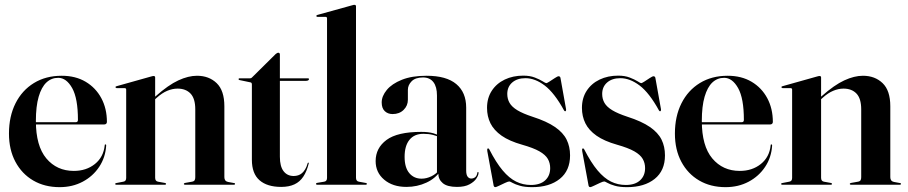

<svg xmlns="http://www.w3.org/2000/svg" viewBox="-20 -762 3746 792"><path d="M421 -259Q421 -254.5 418 -251.5Q415 -248.5 409 -248.5H99V-258H293Q301.5 -258 301.5 -267.5Q301.5 -356 277.8 -398.5Q254 -441 220 -441Q192 -441 171.5 -421.8Q151 -402.5 139.5 -363Q128 -323.5 128 -263Q128 -160 171.2 -108.5Q214.5 -57 284.5 -57Q336 -57 371.5 -85.5Q407 -114 412 -162.5Q412 -165 413 -165.8Q414 -166.5 414.5 -166.5Q416 -166.5 417 -165.5Q418 -164.5 418 -161.5Q415 -112.5 389.2 -73.8Q363.5 -35 321.2 -12.5Q279 10 226 10Q164 10 117 -17.5Q70 -45 43.5 -94.8Q17 -144.5 17 -211Q17 -282 44 -335.8Q71 -389.5 120 -419.5Q169 -449.5 234.5 -449.5Q291.5 -449.5 333.2 -424.8Q375 -400 398 -357Q421 -314 421 -259Z M620 -442.5V-28.5Q620 -21.5 623 -17.5Q626 -13.5 632 -12.5L659.5 -7.5Q665 -6.5 665 -3.5Q665 0 660.5 0H459Q457.5 0 456.2 -1Q455 -2 455 -3.5Q455 -4.5 456 -5.5Q457 -6.5 460 -7L488.5 -12.5Q495 -13.5 497.8 -17.5Q500.5 -21.5 500.5 -28V-392Q500.5 -395 499 -396.8Q497.5 -398.5 493.5 -398.5H461Q459 -399 457.8 -400Q456.5 -401 456.5 -402.5Q456.5 -404.5 457.8 -405.2Q459 -406 461 -406.5L603.5 -446.5Q608.5 -448 610.2 -448.2Q612 -448.5 614.5 -448.5Q617 -448.5 618.5 -446.8Q620 -445 620 -442.5ZM609.5 -343.5 604 -349 622 -365Q674.5 -411.5 715.8 -430.5Q757 -449.5 792.5 -449.5Q842 -449.5 873.8 -419Q905.5 -388.5 905.5 -323.5V-31Q905.5 -23 909.2 -18Q913 -13 920.5 -11.5L945 -7Q947.5 -7 948.5 -6Q949.5 -5 949.5 -3.5Q949.5 -2 948.5 -1Q947.5 0 945 0H743Q738.5 0 738.5 -3.5Q738.5 -6.5 744 -7.5L772 -12.5Q780.5 -14 783 -18.8Q785.5 -23.5 785.5 -31V-311Q785.5 -355.5 766 -376Q746.5 -396.5 712.5 -396.5Q691.5 -396.5 670 -387.5Q648.5 -378.5 627 -359Z M1012 -422.5 969 -431.5Q966 -432 965 -433.2Q964 -434.5 964 -436Q964 -437 965 -438Q966 -439 967.5 -439H1011Q1014.5 -439 1016.8 -440.2Q1019 -441.5 1021 -444L1117 -539Q1120 -541.5 1122.8 -543Q1125.5 -544.5 1128 -544.5Q1131 -544.5 1132.8 -542.5Q1134.5 -540.5 1134.5 -537V-115.5Q1134.5 -75.5 1149.8 -55.8Q1165 -36 1191.5 -36Q1201 -36 1209.8 -38.8Q1218.5 -41.5 1225.8 -47.8Q1233 -54 1239 -64Q1245 -74 1249 -88.5Q1250 -91.5 1252.2 -91.2Q1254.5 -91 1253.5 -87.5Q1245.5 -55 1231.2 -33.5Q1217 -12 1194.5 -1.5Q1172 9 1140 9Q1082 9 1050.5 -18.5Q1019 -46 1019 -103V-413Q1019 -417.5 1017.5 -419.8Q1016 -422 1012 -422.5ZM1097.5 -428.5 1101 -439H1250Q1252.5 -439 1253.5 -438.2Q1254.5 -437.5 1254.5 -435.5Q1254.5 -432.5 1251.2 -430.5Q1248 -428.5 1242 -428.5Z M1448.5 -736V-28.5Q1448.5 -21.5 1451.5 -17.5Q1454.5 -13.5 1460.5 -12.5L1488 -7.5Q1491 -7 1492.2 -6Q1493.5 -5 1493.5 -3.5Q1493.5 -2 1492.2 -1Q1491 0 1489 0H1287.5Q1286 0 1284.8 -1Q1283.5 -2 1283.5 -3.5Q1283.5 -5 1285 -6.2Q1286.5 -7.5 1290 -8L1317 -12.5Q1323.5 -13.5 1326.2 -17.5Q1329 -21.5 1329 -28V-686Q1329 -689 1327.5 -690.8Q1326 -692.5 1322 -692.5H1289.5Q1287 -692.5 1286 -693.5Q1285 -694.5 1285 -696Q1285 -698 1286.2 -699Q1287.5 -700 1289.5 -700.5L1432 -740Q1437 -741.5 1438.8 -741.8Q1440.5 -742 1443 -742Q1445.5 -742 1447 -740.2Q1448.5 -738.5 1448.5 -736Z M1788 -46.5V-51L1782.5 -46V-368Q1782.5 -404 1767.8 -423.2Q1753 -442.5 1725 -442.5Q1693.5 -442.5 1678 -426.8Q1662.5 -411 1662.5 -391.5V-350.5Q1662.5 -326 1645 -308.8Q1627.5 -291.5 1599.5 -291.5Q1580 -291.5 1567.2 -303.5Q1554.5 -315.5 1554.5 -339.5Q1554.5 -365.5 1575.5 -391Q1596.5 -416.5 1637.8 -433Q1679 -449.5 1739.5 -449.5Q1821.5 -449.5 1862.2 -415.2Q1903 -381 1903 -318V-58.5Q1903 -41 1909 -33.2Q1915 -25.5 1924 -25.5Q1933 -25.5 1940 -31Q1947 -36.5 1949 -49Q1949 -51 1949.8 -51.8Q1950.5 -52.5 1951.5 -52.5Q1953 -52.5 1953.5 -51.8Q1954 -51 1954 -49Q1954 -39.5 1945.2 -26Q1936.5 -12.5 1917 -1.8Q1897.5 9 1865 9Q1825 9 1806.5 -6.5Q1788 -22 1788 -46.5ZM1529.5 -97.5Q1529.5 -151.5 1574.5 -184.8Q1619.5 -218 1717.5 -218Q1748.5 -218 1768.2 -212Q1788 -206 1804.5 -197L1800.5 -193Q1783.5 -201 1766 -205.5Q1748.5 -210 1726.5 -210Q1689 -210 1669 -185.2Q1649 -160.5 1649 -115Q1649 -71 1668.2 -48Q1687.5 -25 1719 -25Q1739.5 -25 1760 -35Q1780.5 -45 1794 -63.5L1799 -60Q1777.5 -26.5 1739.2 -8.8Q1701 9 1656.5 9Q1600 9 1564.8 -20.8Q1529.5 -50.5 1529.5 -97.5Z M2147.5 -439.5Q2113.5 -439.5 2093 -421.8Q2072.5 -404 2072.5 -374.5Q2072.5 -354 2082 -337.5Q2091.5 -321 2114.2 -307.2Q2137 -293.5 2176.5 -280.5Q2235.5 -261.5 2269.2 -238.2Q2303 -215 2317.2 -186.2Q2331.5 -157.5 2331.5 -121Q2331.5 -58 2289 -24Q2246.5 10 2175 10Q2144.5 10 2124.8 4.2Q2105 -1.5 2094.5 -7.5Q2084 -13.5 2081 -13.5Q2076 -13.5 2063.2 -7.5Q2050.5 -1.5 2038.5 4.2Q2026.5 10 2023 10Q2021.5 10 2019.8 9Q2018 8 2016.5 4.5L1990 -139Q1989.5 -143.5 1989.8 -146Q1990 -148.5 1992 -149.5Q1993.5 -150.5 1995 -149.5Q1996.5 -148.5 1998 -146.5Q2026.5 -91 2053.5 -59Q2080.5 -27 2108.8 -13Q2137 1 2170 1Q2208 1 2228.8 -18Q2249.5 -37 2249.5 -68.5Q2249.5 -89.5 2239.8 -106.5Q2230 -123.5 2205 -137.8Q2180 -152 2134 -165Q2081 -180 2049.2 -202.2Q2017.5 -224.5 2003.2 -253.2Q1989 -282 1989 -317Q1989 -357.5 2008.5 -387.5Q2028 -417.5 2062 -433.8Q2096 -450 2138.5 -450Q2166 -450 2186 -442.2Q2206 -434.5 2218.2 -426.8Q2230.5 -419 2233.5 -419Q2236.5 -419 2247.2 -426Q2258 -433 2269 -440.2Q2280 -447.5 2284.5 -447.5Q2287 -447.5 2289.5 -445.5Q2292 -443.5 2292.5 -437.5L2314.5 -314.5Q2315.5 -309.5 2315 -307Q2314.5 -304.5 2312 -303Q2311 -302.5 2309.8 -303.5Q2308.5 -304.5 2307 -306Q2267 -379 2227 -409.2Q2187 -439.5 2147.5 -439.5Z M2539 -439.5Q2505 -439.5 2484.5 -421.8Q2464 -404 2464 -374.5Q2464 -354 2473.5 -337.5Q2483 -321 2505.8 -307.2Q2528.5 -293.5 2568 -280.5Q2627 -261.5 2660.8 -238.2Q2694.5 -215 2708.8 -186.2Q2723 -157.5 2723 -121Q2723 -58 2680.5 -24Q2638 10 2566.5 10Q2536 10 2516.2 4.2Q2496.5 -1.5 2486 -7.5Q2475.5 -13.5 2472.5 -13.5Q2467.5 -13.5 2454.8 -7.5Q2442 -1.5 2430 4.2Q2418 10 2414.5 10Q2413 10 2411.2 9Q2409.5 8 2408 4.5L2381.5 -139Q2381 -143.5 2381.2 -146Q2381.5 -148.5 2383.5 -149.5Q2385 -150.5 2386.5 -149.5Q2388 -148.5 2389.5 -146.5Q2418 -91 2445 -59Q2472 -27 2500.2 -13Q2528.5 1 2561.5 1Q2599.5 1 2620.2 -18Q2641 -37 2641 -68.5Q2641 -89.5 2631.2 -106.5Q2621.5 -123.5 2596.5 -137.8Q2571.5 -152 2525.5 -165Q2472.5 -180 2440.8 -202.2Q2409 -224.5 2394.8 -253.2Q2380.5 -282 2380.5 -317Q2380.5 -357.5 2400 -387.5Q2419.5 -417.5 2453.5 -433.8Q2487.5 -450 2530 -450Q2557.5 -450 2577.5 -442.2Q2597.5 -434.5 2609.8 -426.8Q2622 -419 2625 -419Q2628 -419 2638.8 -426Q2649.5 -433 2660.5 -440.2Q2671.5 -447.5 2676 -447.5Q2678.5 -447.5 2681 -445.5Q2683.5 -443.5 2684 -437.5L2706 -314.5Q2707 -309.5 2706.5 -307Q2706 -304.5 2703.5 -303Q2702.5 -302.5 2701.2 -303.5Q2700 -304.5 2698.5 -306Q2658.5 -379 2618.5 -409.2Q2578.5 -439.5 2539 -439.5Z M3168 -259Q3168 -254.5 3165 -251.5Q3162 -248.5 3156 -248.5H2846V-258H3040Q3048.5 -258 3048.5 -267.5Q3048.5 -356 3024.8 -398.5Q3001 -441 2967 -441Q2939 -441 2918.5 -421.8Q2898 -402.5 2886.5 -363Q2875 -323.5 2875 -263Q2875 -160 2918.2 -108.5Q2961.5 -57 3031.5 -57Q3083 -57 3118.5 -85.5Q3154 -114 3159 -162.5Q3159 -165 3160 -165.8Q3161 -166.5 3161.5 -166.5Q3163 -166.5 3164 -165.5Q3165 -164.5 3165 -161.5Q3162 -112.5 3136.2 -73.8Q3110.5 -35 3068.2 -12.5Q3026 10 2973 10Q2911 10 2864 -17.5Q2817 -45 2790.5 -94.8Q2764 -144.5 2764 -211Q2764 -282 2791 -335.8Q2818 -389.5 2867 -419.5Q2916 -449.5 2981.5 -449.5Q3038.5 -449.5 3080.2 -424.8Q3122 -400 3145 -357Q3168 -314 3168 -259Z M3367 -442.5V-28.5Q3367 -21.5 3370 -17.5Q3373 -13.5 3379 -12.5L3406.5 -7.5Q3412 -6.5 3412 -3.5Q3412 0 3407.5 0H3206Q3204.5 0 3203.2 -1Q3202 -2 3202 -3.5Q3202 -4.5 3203 -5.5Q3204 -6.5 3207 -7L3235.5 -12.5Q3242 -13.5 3244.8 -17.5Q3247.5 -21.5 3247.5 -28V-392Q3247.5 -395 3246 -396.8Q3244.5 -398.5 3240.5 -398.5H3208Q3206 -399 3204.8 -400Q3203.5 -401 3203.5 -402.5Q3203.5 -404.5 3204.8 -405.2Q3206 -406 3208 -406.5L3350.5 -446.5Q3355.5 -448 3357.2 -448.2Q3359 -448.5 3361.5 -448.5Q3364 -448.5 3365.5 -446.8Q3367 -445 3367 -442.5ZM3356.5 -343.5 3351 -349 3369 -365Q3421.5 -411.5 3462.8 -430.5Q3504 -449.5 3539.5 -449.5Q3589 -449.5 3620.8 -419Q3652.5 -388.5 3652.5 -323.5V-31Q3652.5 -23 3656.2 -18Q3660 -13 3667.5 -11.5L3692 -7Q3694.5 -7 3695.5 -6Q3696.5 -5 3696.5 -3.5Q3696.5 -2 3695.5 -1Q3694.5 0 3692 0H3490Q3485.5 0 3485.5 -3.5Q3485.5 -6.5 3491 -7.5L3519 -12.5Q3527.5 -14 3530 -18.8Q3532.5 -23.5 3532.5 -31V-311Q3532.5 -355.5 3513 -376Q3493.5 -396.5 3459.5 -396.5Q3438.5 -396.5 3417 -387.5Q3395.5 -378.5 3374 -359Z"/></svg>

Font: Fraunces 120pt SemiBold
Style: Regular
Weight: 600
Version: Version 1.000;[b76b70a41]